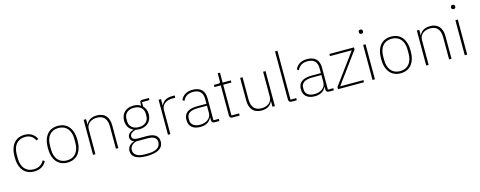

<svg xmlns="http://www.w3.org/2000/svg" viewBox="-34 -1609 6722 2690"><g transform="rotate(-15 3326.5 -264.0)"><path d="M272 12C362 12 418 -29 451 -90L425 -108C394 -52 347 -19 272 -19C158 -19 95 -100 95 -225V-283C95 -408 158 -489 272 -489C342 -489 385 -457 414 -400L443 -415C413 -478 357 -520 272 -520C137 -520 57 -427 57 -254C57 -82 137 12 272 12Z M754 12C887 12 969 -82 969 -254C969 -427 887 -520 754 -520C621 -520 539 -427 539 -254C539 -82 621 12 754 12ZM754 -19C642 -19 577 -98 577 -227V-281C577 -411 642 -489 754 -489C866 -489 931 -411 931 -281V-227C931 -98 866 -19 754 -19Z M1161 0V-361C1161 -447 1234 -489 1312 -489C1406 -489 1458 -436 1458 -320V0H1493V-326C1493 -452 1431 -520 1320 -520C1232 -520 1184 -479 1164 -430H1161V-508H1126V0Z M2091 63C2091 -12 2041 -59 1923 -59H1794C1729 -59 1709 -83 1709 -111C1709 -147 1740 -170 1794 -185C1813 -181 1829 -178 1849 -178C1956 -178 2028 -247 2028 -349C2028 -400 2010 -442 1980 -472V-536H2088V-567H1991C1967 -567 1956 -554 1956 -530V-490C1928 -510 1892 -520 1848 -520C1739 -520 1670 -452 1670 -349C1670 -274 1705 -222 1763 -196V-193C1717 -180 1677 -153 1677 -106C1677 -73 1693 -49 1728 -37V-33C1669 -14 1633 24 1633 83C1633 161 1697 212 1849 212C2004 212 2091 165 2091 63ZM2056 65C2056 145 1983 181 1876 181H1821C1724 181 1668 139 1668 79C1668 22 1706 -11 1762 -26H1921C2022 -26 2056 8 2056 65ZM1849 -209C1762 -209 1709 -259 1709 -331V-367C1709 -439 1760 -489 1849 -489C1937 -489 1989 -439 1989 -367V-331C1989 -259 1937 -209 1849 -209Z M2248 0V-349C2248 -432 2319 -475 2402 -475H2446V-508H2408C2317 -508 2274 -467 2252 -419H2248V-508H2213V0Z M2959 0V-31H2881V-352C2881 -460 2821 -520 2708 -520C2614 -520 2562 -478 2534 -416L2559 -399C2587 -460 2634 -489 2707 -489C2798 -489 2846 -444 2846 -348V-280H2713C2567 -280 2516 -220 2516 -133C2516 -41 2576 12 2681 12C2769 12 2819 -27 2843 -79H2847V-42C2848 -15 2861 0 2890 0ZM2684 -19C2607 -19 2553 -54 2553 -120V-148C2553 -211 2601 -252 2713 -252H2846V-148C2846 -64 2772 -19 2684 -19Z M3253 0V-31H3142V-477H3261V-508H3142V-652H3109V-539C3109 -517 3103 -508 3081 -508H3015V-477H3107V-42C3107 -15 3121 0 3150 0Z M3729 0H3764V-508H3729V-148C3729 -60 3656 -19 3578 -19C3484 -19 3431 -72 3431 -188V-508H3396V-182C3396 -56 3459 12 3570 12C3660 12 3707 -32 3725 -78H3729Z M4082 0V-31H3999V-740H3964V-42C3964 -15 3978 0 4007 0Z M4619 0V-31H4541V-352C4541 -460 4481 -520 4368 -520C4274 -520 4222 -478 4194 -416L4219 -399C4247 -460 4294 -489 4367 -489C4458 -489 4506 -444 4506 -348V-280H4373C4227 -280 4176 -220 4176 -133C4176 -41 4236 12 4341 12C4429 12 4479 -27 4503 -79H4507V-42C4508 -15 4521 0 4550 0ZM4344 -19C4267 -19 4213 -54 4213 -120V-148C4213 -211 4261 -252 4373 -252H4506V-148C4506 -64 4432 -19 4344 -19Z M5056 0V-31H4719L5047 -478V-508H4690V-477H5007L4680 -32V0Z M5198 -665C5219 -665 5227 -677 5227 -691V-700C5227 -714 5218 -726 5197 -726C5176 -726 5168 -714 5168 -700V-691C5168 -677 5177 -665 5198 -665ZM5180 0H5215V-508H5180Z M5587 12C5720 12 5802 -82 5802 -254C5802 -427 5720 -520 5587 -520C5454 -520 5372 -427 5372 -254C5372 -82 5454 12 5587 12ZM5587 -19C5475 -19 5410 -98 5410 -227V-281C5410 -411 5475 -489 5587 -489C5699 -489 5764 -411 5764 -281V-227C5764 -98 5699 -19 5587 -19Z M5994 0V-361C5994 -447 6067 -489 6145 -489C6239 -489 6291 -436 6291 -320V0H6326V-326C6326 -452 6264 -520 6153 -520C6065 -520 6017 -479 5997 -430H5994V-508H5959V0Z M6536 -665C6557 -665 6565 -677 6565 -691V-700C6565 -714 6556 -726 6535 -726C6514 -726 6506 -714 6506 -700V-691C6506 -677 6515 -665 6536 -665ZM6518 0H6553V-508H6518Z"/></g></svg>

Font: IBM Plex Devanagari ExtraLight
Style: Regular
Weight: 200
Designer: Mike Abbink, Paul van der Laan, Pieter van Rosmalen, Erin McLaughlin
Foundry: Bold Monday
Version: Version 1.0